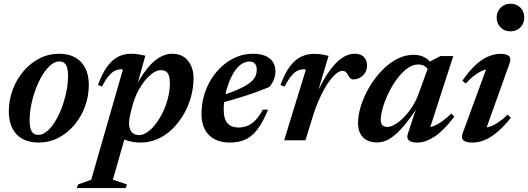

<svg xmlns="http://www.w3.org/2000/svg" viewBox="-20 -732 2756 1002"><path d="M288.5 -451.5Q338.5 -451.5 373 -431.8Q407.5 -412 425.5 -375.8Q443.5 -339.5 443.5 -289.5Q443.5 -229 423 -174.5Q402.5 -120 366.5 -78Q330.5 -36 283.2 -12Q236 12 181 12Q131.5 12 96.8 -7.5Q62 -27 44 -63.5Q26 -100 26 -149.5Q26 -210.5 46.5 -264.8Q67 -319 103 -361Q139 -403 186.2 -427.2Q233.5 -451.5 288.5 -451.5ZM180.5 -28Q202.5 -28 224.8 -46.5Q247 -65 266.8 -96.8Q286.5 -128.5 301.8 -168.5Q317 -208.5 326 -251.8Q335 -295 335 -336Q335 -376.5 323.8 -394Q312.5 -411.5 289 -411.5Q267 -411.5 244.8 -392.8Q222.5 -374 202.8 -342.2Q183 -310.5 167.8 -270.5Q152.5 -230.5 143.5 -187.2Q134.5 -144 134.5 -103Q134.5 -63 145.8 -45.5Q157 -28 180.5 -28Z M662.5 -147Q657.5 -126.5 655.5 -112.2Q653.5 -98 653.5 -88Q653.5 -61 666.2 -44Q679 -27 707 -27Q727 -27 749.2 -42.5Q771.5 -58 792.2 -84.8Q813 -111.5 829.8 -146.2Q846.5 -181 856.5 -220.2Q866.5 -259.5 866.5 -299Q866.5 -333 855.8 -349.5Q845 -366 819.5 -366Q803.5 -366 786 -356Q768.5 -346 751.5 -328.5Q734.5 -311 719.2 -288.2Q704 -265.5 692.5 -240.2Q681 -215 674 -190ZM584.5 -42 639.5 -41 569 206 642.5 230.5 636 249.5H381L387.5 230.5L456 206L621 -367.5Q620.5 -368.5 619.2 -369.5Q618 -370.5 615.5 -370.5Q597.5 -370.5 581.2 -363.5Q565 -356.5 548.5 -337.2Q532 -318 512 -280L491 -288.5Q514 -351 540.8 -386.5Q567.5 -422 598.2 -436.8Q629 -451.5 663 -451.5Q684 -451.5 701 -448.8Q718 -446 738.5 -441.5L686.5 -254.5L678 -260.5Q711.5 -328 744.8 -370.2Q778 -412.5 811.5 -432Q845 -451.5 878 -451.5Q931 -451.5 960.5 -415.8Q990 -380 990 -324.5Q990 -274.5 976.5 -226Q963 -177.5 938 -134.5Q913 -91.5 879 -58.5Q845 -25.5 803.2 -6.8Q761.5 12 714.5 12Q670 12 635 -1.5Q600 -15 584.5 -42Z M1282 -411Q1258.5 -411 1237.8 -395.8Q1217 -380.5 1200.5 -354.2Q1184 -328 1172.2 -295.2Q1160.5 -262.5 1154 -227.5Q1147.5 -192.5 1147.5 -160Q1147.5 -109.5 1168 -88Q1188.5 -66.5 1223.5 -66.5Q1248.5 -66.5 1270 -74.8Q1291.5 -83 1311.5 -103Q1331.5 -123 1351.5 -159.5H1379Q1351.5 -92.5 1322 -55Q1292.5 -17.5 1258 -2.8Q1223.5 12 1180 12Q1133 12 1099.8 -5.5Q1066.5 -23 1049 -56.5Q1031.5 -90 1031.5 -136.5Q1031.5 -189 1045.5 -236.2Q1059.5 -283.5 1084.8 -322.8Q1110 -362 1143.5 -390.8Q1177 -419.5 1216.8 -435.5Q1256.5 -451.5 1299 -451.5Q1342 -451.5 1368 -439Q1394 -426.5 1405.8 -406Q1417.5 -385.5 1417.5 -360.5Q1417.5 -337.5 1408.5 -315.2Q1399.5 -293 1384.5 -277.5Q1356 -266 1324.5 -254.2Q1293 -242.5 1259.5 -231.8Q1226 -221 1191.5 -210.8Q1157 -200.5 1123.5 -192L1125 -229.5Q1173 -244.5 1207 -258.5Q1241 -272.5 1263 -285.5Q1285 -298.5 1297.5 -311.8Q1310 -325 1315 -339Q1320 -353 1320 -368.5Q1320 -382 1315.8 -391.5Q1311.5 -401 1303.2 -406Q1295 -411 1282 -411Z M1576 -367.5Q1574.5 -368.5 1572.8 -369.5Q1571 -370.5 1568 -370.5Q1550 -370.5 1534 -363.5Q1518 -356.5 1501.5 -337.2Q1485 -318 1465 -280L1444 -288.5Q1466.5 -351 1493.5 -386.2Q1520.5 -421.5 1552 -436.2Q1583.5 -451 1618 -451Q1632.5 -451 1644.5 -449.8Q1656.5 -448.5 1668.5 -446.2Q1680.5 -444 1694.5 -440.5L1631 -226.5L1627.5 -233Q1664.5 -313.5 1698.8 -361.2Q1733 -409 1765.8 -430.2Q1798.5 -451.5 1829.5 -451.5Q1863 -451.5 1879.2 -434.5Q1895.5 -417.5 1895.5 -390Q1895.5 -369 1885.5 -352.5Q1875.5 -336 1858.8 -326.8Q1842 -317.5 1822 -317.5Q1814.5 -317.5 1809 -322.5Q1803.5 -327.5 1797 -339.5Q1790.5 -351.5 1783.8 -357Q1777 -362.5 1767.5 -362.5Q1755 -362.5 1739.8 -351.8Q1724.5 -341 1707.8 -320.5Q1691 -300 1674 -270.2Q1657 -240.5 1640.8 -202.5Q1624.5 -164.5 1610.5 -118.5L1574 0H1463Z M2108.5 -34 2162.5 -198.5 2175 -198Q2135 -134.5 2102.8 -93.8Q2070.5 -53 2043.8 -30Q2017 -7 1993.5 2.2Q1970 11.5 1947 11.5Q1918 11.5 1895.8 0.2Q1873.5 -11 1861 -33.5Q1848.5 -56 1848.5 -90.5Q1848.5 -132.5 1864 -181Q1879.5 -229.5 1906.8 -276.2Q1934 -323 1970.5 -361.5Q2007 -400 2049.8 -423Q2092.5 -446 2138 -446Q2171 -446 2195.5 -433Q2220 -420 2240 -390L2218.5 -359.5Q2213 -374.5 2199 -385Q2185 -395.5 2162.5 -395.5Q2133 -395.5 2104.5 -374.2Q2076 -353 2051 -319Q2026 -285 2007.2 -245.8Q1988.5 -206.5 1977.8 -169.8Q1967 -133 1967 -107Q1967 -87 1976 -78.2Q1985 -69.5 2002 -69.5Q2017 -69.5 2037.8 -80.8Q2058.5 -92 2081.2 -113.5Q2104 -135 2125 -165.5Q2146 -196 2161.5 -234L2226 -412L2278.5 -439.5H2345.5L2215.5 -37.5L2200 -66Q2219 -65.5 2240.5 -73.2Q2262 -81 2285.8 -97.5Q2309.5 -114 2335 -139.5L2351 -123Q2296 -51 2248.5 -19.5Q2201 12 2158 12Q2126 12 2113.5 0.5Q2101 -11 2108.5 -34Z M2395 -38 2525.5 -393.5 2547.5 -372.5Q2526 -373.5 2504 -365.5Q2482 -357.5 2458.8 -340.5Q2435.5 -323.5 2410 -296L2393 -311Q2429.5 -363.5 2463.5 -394.2Q2497.5 -425 2529.8 -438Q2562 -451 2592.5 -451Q2625 -451 2636.8 -438.8Q2648.5 -426.5 2639.5 -402L2509 -37L2488.5 -65Q2510 -63.5 2532.2 -70Q2554.5 -76.5 2578.8 -92.5Q2603 -108.5 2630 -134L2646 -117.5Q2609 -70.5 2574.5 -42Q2540 -13.5 2508.5 -0.8Q2477 12 2447 12Q2410.5 12 2398 -0.2Q2385.5 -12.5 2395 -38ZM2572 -640Q2572 -661 2581.5 -677.2Q2591 -693.5 2607.2 -703Q2623.5 -712.5 2644.5 -712.5Q2676 -712.5 2696 -692.2Q2716 -672 2716 -641Q2716 -620 2706.8 -603.8Q2697.5 -587.5 2681.2 -578Q2665 -568.5 2643.5 -568.5Q2612.5 -568.5 2592.2 -589Q2572 -609.5 2572 -640Z"/></svg>

Font: Newsreader 24pt SemiBold
Style: Italic
Weight: 600
Italic angle: -17°
Designer: Hugues Gentile
Foundry: Production Type
Version: Version 1.003